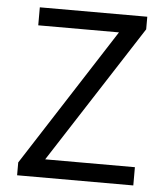

<svg xmlns="http://www.w3.org/2000/svg" viewBox="-49 -700 637 744"><g transform="rotate(5 269.5 -328.0)"><path d="M45 0V-50L390 -586H76V-656H494V-607L148 -71H497V0Z"/></g></svg>

Font: Source Sans 3 ExtraLight
Style: Regular
Weight: 400
Version: Version 3.052;hotconv 1.1.0;makeotfexe 2.6.0